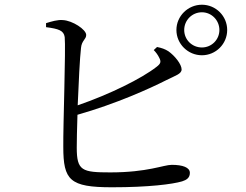

<svg xmlns="http://www.w3.org/2000/svg" viewBox="-20 -794 1040 813"><path d="M727 -667C727 -608 776 -560 835 -560C894 -560 942 -608 942 -667C942 -726 894 -774 835 -774C776 -774 727 -726 727 -667ZM760 -667C760 -708 793 -742 835 -742C876 -742 909 -708 909 -667C909 -626 876 -593 835 -593C793 -593 760 -626 760 -667ZM631 -582C640 -573 649 -561 655 -548C663 -532 660 -524 643 -511C579 -461 445 -395 309 -348C313 -444 318 -549 323 -591C326 -623 345 -627 345 -646C345 -669 287 -707 246 -709C224 -711 198 -703 175 -696V-679C228 -672 250 -665 254 -637C259 -591 247 -261 248 -172C248 -31 275 -1 454 -1C610 -1 710 -14 751 -26C770 -32 784 -41 784 -62C784 -85 754 -96 707 -96C673 -96 605 -64 447 -64C327 -64 305 -71 305 -169C305 -195 306 -248 308 -308C473 -355 614 -419 685 -455C723 -474 749 -481 749 -500C749 -522 720 -558 693 -577C679 -586 665 -591 645 -595Z"/></svg>

Font: Noto Serif CJK TC
Style: Regular
Weight: 400
Designer: Ryoko NISHIZUKA 西塚涼子 (kana & ideographs); Frank Grießhammer (Latin, Greek & Cyrillic); Wenlong ZHANG 张文龙 (bopomofo); San
Foundry: Adobe
Version: Version 2.001;hotconv 1.1.0;makeotfexe 2.6.0